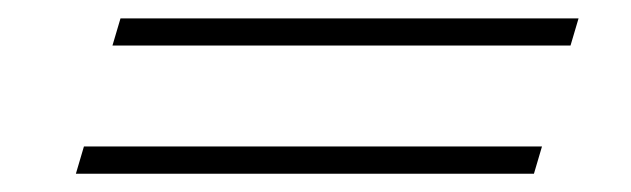

<svg xmlns="http://www.w3.org/2000/svg" viewBox="-20 -460 690 210"><path d="M612.8 -439.9 604 -410.2H103L111.8 -439.9ZM572.8 -299.8 564 -270H63L71.8 -299.8Z"/></svg>

Font: TypoPRO Playfair Display
Style: Bold Italic
Weight: 700
Italic angle: -14.9847°
Designer: Claus Eggers Sørensen
Foundry: Claus Eggers Sørensen
Version: Version 1.004;PS 001.004;hotconv 1.0.70;makeotf.lib2.5.58329